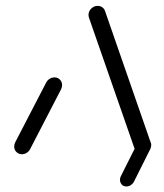

<svg xmlns="http://www.w3.org/2000/svg" viewBox="-20 -539 573 671"><path d="M56.7 0Q45.2 0 37.4 -7.8Q29.6 -15.6 29.6 -27Q29.6 -34.4 33.3 -41.9L141.9 -251.5Q146.3 -259.3 153.9 -263.9Q161.5 -268.5 170.4 -268.5Q181.9 -268.5 189.4 -260.7Q197 -253 197 -241.5Q197 -234.1 193.3 -226.7L84.8 -17Q80.4 -9.3 72.8 -4.6Q65.2 0 56.7 0ZM508.5 -33Q508.5 -19.6 498.9 -9.8Q489.3 0 476.3 0Q467.4 0 460.7 -4.6Q454.1 -9.3 451.1 -17L291.1 -476.7Q289.3 -481.5 289.3 -486.7Q289.3 -499.6 298.9 -509.1Q308.5 -518.5 321.1 -518.5Q330 -518.5 336.9 -513.9Q343.7 -509.3 346.7 -501.5L506.3 -41.9Q508.5 -38.1 508.5 -33ZM399.3 89.3Q399.3 83 402.2 77L460.4 -38.9Q464.1 -45.6 470.7 -49.6Q477.4 -53.7 484.8 -53.7Q495.9 -53.7 502 -46.9Q508.1 -40 508.1 -30.4Q508.1 -24.1 505.2 -18.1L447.4 97.4Q443.3 104.1 436.7 108.3Q430 112.6 422.2 112.6Q411.1 112.6 405.2 105.6Q399.3 98.5 399.3 89.3Z"/></svg>

Font: 26F Galaxy Sans Medium
Style: Italic
Weight: 500
Italic angle: -5°
Designer: C₂₉H₂₅N₃O₅
Version: Version 1.200